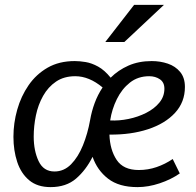

<svg xmlns="http://www.w3.org/2000/svg" viewBox="-20 -753 803 786"><path d="M548 -57Q586 -57 621 -69Q656 -81 687 -102L716 -43Q680 -18 633.5 -2.5Q587 13 543 13Q467 13 422.5 -21.5Q378 -56 359 -111Q332 -57 291.5 -22Q251 13 187 13Q133 13 99.5 -15Q66 -43 50.5 -90Q35 -137 35 -193Q35 -249 50.5 -304Q66 -359 97 -404Q128 -449 175 -476Q222 -503 286 -503Q306 -503 330.5 -499Q355 -495 381.5 -480.5Q408 -466 433 -435Q464 -466 506 -484.5Q548 -503 601 -503Q636 -503 667 -492.5Q698 -482 717.5 -458.5Q737 -435 737 -397Q737 -335 696.5 -291Q656 -247 586 -224Q516 -201 428 -202Q430 -140 457.5 -98.5Q485 -57 548 -57ZM118 -194Q118 -136 138 -93.5Q158 -51 203 -51Q242 -51 271 -80.5Q300 -110 319.5 -158Q339 -206 349 -262Q355 -297 367.5 -331Q380 -365 400 -395Q345 -441 288 -441Q242 -441 209.5 -419Q177 -397 156.5 -360.5Q136 -324 127 -280.5Q118 -237 118 -194ZM591 -441Q545 -441 512 -415Q479 -389 458.5 -347.5Q438 -306 431 -260Q467 -258 506 -266Q545 -274 578.5 -291Q612 -308 632.5 -333Q653 -358 653 -390Q653 -416 634.5 -428.5Q616 -441 591 -441ZM529 -733H651L489 -581H411Z"/></svg>

Font: Rosario Light
Style: Italic
Weight: 300
Italic angle: -8.05°
Designer: Hector Gatti
Foundry: Omnibus Type
Version: Version 1.101; ttfautohint (v1.8.1.43-b0c9)